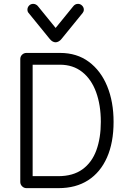

<svg xmlns="http://www.w3.org/2000/svg" viewBox="-20 -974 655 994"><path d="M117 0Q104 0 94.5 -9.5Q85 -19 85 -32V-668Q85 -682 94.5 -691Q104 -700 117 -700H291Q378 -700 440 -654Q502 -608 535 -527.5Q568 -447 568 -343Q568 -236 534 -159Q500 -82 436.5 -41Q373 0 283 0ZM149 -62H282Q358 -62 407 -97.5Q456 -133 479 -196.5Q502 -260 502 -343Q502 -430 477.5 -497Q453 -564 405.5 -601.5Q358 -639 290 -639H149ZM152 -954Q159 -954 166 -950.5Q173 -947 178 -940L287 -806H249L358 -940Q363 -947 369.5 -950.5Q376 -954 384 -954Q396 -954 405 -945Q414 -936 414 -924Q414 -919 412.5 -915Q411 -911 408 -907L299 -773Q292 -764 283.5 -759.5Q275 -755 268 -755Q260 -755 252 -759.5Q244 -764 237 -773L128 -907Q125 -910 123.5 -914.5Q122 -919 122 -924Q122 -936 130.5 -945Q139 -954 152 -954Z"/></svg>

Font: National Park Light
Style: Regular
Weight: 300
Designer: Andrea Herstowski, Ben Hoepner
Version: Version 1.009